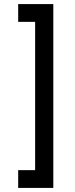

<svg xmlns="http://www.w3.org/2000/svg" viewBox="-20 -820 369 940"><path d="M241 100H69V13H152V-713H69V-800H241Z"/></svg>

Font: Figtree Medium
Style: Regular
Weight: 500
Designer: Erik Kennedy
Foundry: Erik Kennedy
Version: Version 2.001; ttfautohint (v1.8.4.7-5d5b);gftools[0.9.27]